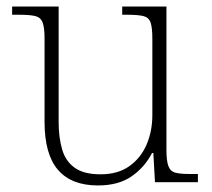

<svg xmlns="http://www.w3.org/2000/svg" viewBox="-20 -556 646 586"><path d="M279 10Q198 10 157 -37.5Q116 -85 116 -184V-438Q116 -472 110 -487.5Q104 -503 87.5 -507Q71 -511 38 -511H17V-536H159V-183Q159 -137 169.5 -100.5Q180 -64 208 -44Q236 -24 287 -24Q340 -24 375 -49Q410 -74 427.5 -115Q445 -156 445 -205V-437Q445 -472 439.5 -487.5Q434 -503 417.5 -507Q401 -511 367 -511H353V-536H488V-97Q488 -65 494 -49Q500 -33 515 -29Q530 -25 559 -25H584V0H453L448 -89H444Q422 -46 382 -18Q342 10 279 10Z"/></svg>

Font: Noto Rashi Hebrew ExtraLight
Style: Regular
Weight: 250
Version: Version 1.006